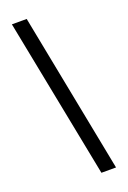

<svg xmlns="http://www.w3.org/2000/svg" viewBox="-158 -773 626 938"><g transform="rotate(-20 154.5 -304.5)"><path d="M198 111H274L112 -720H35Z"/></g></svg>

Font: Fixel Display Regular
Style: Regular
Weight: 400
Designer: AlfaBravo + MacPaw
Foundry: Kyrylo Tkachov, Marchela Mozhyna, Serhii Makarenko, Maria Weinstein, Zakhar Kryvoshyya
Version: Version 1.211